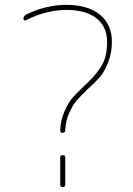

<svg xmlns="http://www.w3.org/2000/svg" viewBox="-20 -760 540 780"><path d="M85 -677.7Q82 -675.8 78.6 -677.7Q75.2 -679.7 75.2 -683.6Q75.2 -694.3 85 -700.2Q165 -740.2 250 -740.2Q337.9 -740.2 386.2 -700.2Q434.6 -660.2 434.6 -589.8Q434.6 -543.9 418.9 -505.4Q403.3 -466.8 386.2 -447.3Q369.1 -427.7 337.9 -399.4Q307.6 -370.1 292.5 -353Q277.3 -335.9 261.7 -302.2Q246.1 -268.6 245.1 -230.5Q245.1 -220.7 234.9 -220.2Q224.6 -219.7 224.6 -228.5Q225.6 -271.5 242.7 -309.1Q259.8 -346.7 275.9 -364.3Q292 -381.8 324.2 -413.1Q347.7 -435.5 359.4 -448.2Q371.1 -460.9 386.7 -483.4Q402.3 -505.9 408.7 -531.7Q415 -557.6 415 -589.8Q415 -651.4 372.1 -685.5Q329.1 -719.7 250 -719.7Q168 -719.7 85 -677.7ZM245.1 -120.1V-9.8Q245.1 0 234.9 0Q224.6 0 224.6 -9.8V-120.1Q224.6 -129.9 234.9 -129.9Q245.1 -129.9 245.1 -120.1Z"/></svg>

Font: Rounded Mgen+ 1m thin
Style: Regular
Weight: 100
Designer: [Source Han Sans]
Ryoko NISHIZUKA  (kana & ideographs); Paul D. Hunt (Latin, Greek & Cyrillic); Wenlong ZHANG  (bopomofo
Version: Version 1.059.20150602